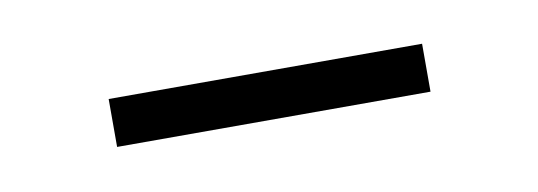

<svg xmlns="http://www.w3.org/2000/svg" viewBox="-24 -680 409 146"><g transform="rotate(-10 181.0 -607.5)"><path d="M302 -626V-589H60V-626Z"/></g></svg>

Font: Gemunu Libre ExtraLight ExtraLight
Style: Regular
Weight: 250
Version: Version 1.100